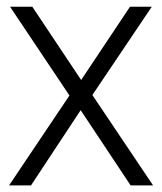

<svg xmlns="http://www.w3.org/2000/svg" viewBox="-20 -562 490 582"><path d="M260 -274 444 0H376L224.5 -228L74 0H7.5L190.5 -272.5L10.5 -541.5H78L226 -319.5L374 -541.5H440Z"/></svg>

Font: Encode Sans Semi Condensed Light
Style: Regular
Weight: 300
Width: 4
Designer: Multiple Designers
Foundry: Impallari Type
Version: Version 2.000